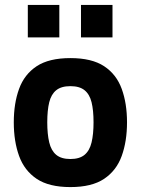

<svg xmlns="http://www.w3.org/2000/svg" viewBox="-20 -748 572 780"><path d="M266 12Q179 12 129 -21.5Q79 -55 57.5 -114.5Q36 -174 36 -251Q36 -328 57.5 -387Q79 -446 129 -479Q179 -512 266 -512Q353 -512 403 -479Q453 -446 474.5 -387Q496 -328 496 -251Q496 -174 474.5 -114.5Q453 -55 403 -21.5Q353 12 266 12ZM266 -102Q303 -102 323.5 -119Q344 -136 352 -169.5Q360 -203 360 -251Q360 -300 352 -332.5Q344 -365 323.5 -381.5Q303 -398 266 -398Q229 -398 208.5 -381.5Q188 -365 180 -332.5Q172 -300 172 -251Q172 -203 180 -169.5Q188 -136 208.5 -119Q229 -102 266 -102ZM309 -596V-728H437V-596ZM93 -596V-728H221V-596Z"/></svg>

Font: Titillium Web
Style: Bold
Weight: 700
Designer: Mohamed Gaber, Accademia di Belle Arti di Urbino
Foundry: Kief Type Foundry, Accademia di Belle Arti di Urbino
Version: Version 3.000